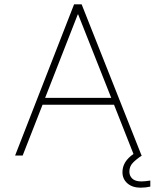

<svg xmlns="http://www.w3.org/2000/svg" viewBox="-20 -720 726 889"><path d="M676 116V144Q654 149 631 149Q593 149 570 129Q547 109 547 77Q547 28 598 -7L508 -235H177L85 0H50L323 -700H358L635 -1L637 0Q610 18 594.5 34.5Q579 51 579 75Q579 94 592.5 107Q606 120 635 120Q650 120 676 116ZM495 -267 342 -653H340L189 -267Z"/></svg>

Font: Be Vietnam Thin
Style: Regular
Weight: 100
Designer: Gabriel Lam
Foundry: TypeRant
Version: Version 4.000